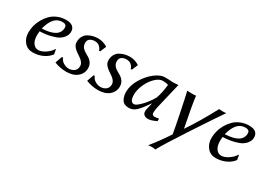

<svg xmlns="http://www.w3.org/2000/svg" viewBox="-25 -1060 2604 1917"><g transform="rotate(30 1277.0 -101.0)"><path d="M369.1 -363.8Q369.1 -403.3 319.3 -402.8Q214.4 -402.8 173.3 -242.2Q369.1 -250.5 369.1 -363.8ZM168.5 -207.5Q165.5 -177.7 165.5 -166Q165.5 -103 189.2 -70.6Q212.9 -38.1 248.8 -38.1Q284.7 -38.1 328.9 -67.1Q373 -96.2 394.5 -133.8L400.4 -132.8Q401.4 -128.9 402.8 -117.2Q404.3 -105.5 406.2 -96.2Q408.2 -86.9 410.2 -82Q380.4 -40 327.4 -15.1Q274.4 9.8 211.9 9.8Q150.9 9.8 114 -34.7Q77.1 -79.1 77.1 -142.6Q77.1 -181.2 87.4 -221.9Q97.7 -262.7 119.9 -301.8Q142.1 -340.8 172.6 -371.3Q203.1 -401.9 247.3 -420.4Q291.5 -439 342.3 -439Q395 -439 419.4 -418Q443.8 -397 443.8 -362.3Q443.8 -346.7 440.4 -332Q437 -317.4 420.7 -294.7Q404.3 -272 377 -255.1Q349.6 -238.3 295.7 -224.4Q241.7 -210.4 168.5 -207.5Z M489.3 -96.2 503.4 -97.2Q512.7 -66.9 543 -48.3Q573.2 -29.8 605.5 -29.8Q641.6 -29.8 667.5 -49.8Q693.4 -69.8 693.4 -108.4Q693.4 -152.8 627.9 -193.8Q565.9 -232.4 550.3 -265.1Q542 -280.8 542.5 -303.2Q542.5 -339.8 558.1 -367.4Q573.7 -395 599.9 -409.9Q626 -424.8 654.5 -431.9Q683.1 -439 712.9 -439Q768.6 -439 819.3 -407.2L820.8 -403.8L792.5 -336.9L779.3 -335.9Q772.9 -360.8 752 -379.9Q731 -398.9 697.3 -398.9Q664.1 -398.9 641.8 -383.1Q619.6 -367.2 619.6 -336.9Q619.6 -302.7 639.4 -280.5Q659.2 -258.3 697.3 -238.8Q772.9 -200.2 772.9 -129.9Q772.9 -68.4 725.6 -29.3Q678.2 9.8 598.6 9.8Q528.3 9.8 461.4 -17.1Z M855 -96.2 869.1 -97.2Q878.4 -66.9 908.7 -48.3Q939 -29.8 971.2 -29.8Q1007.3 -29.8 1033.2 -49.8Q1059.1 -69.8 1059.1 -108.4Q1059.1 -152.8 993.7 -193.8Q931.6 -232.4 916 -265.1Q907.7 -280.8 908.2 -303.2Q908.2 -339.8 923.8 -367.4Q939.5 -395 965.6 -409.9Q991.7 -424.8 1020.3 -431.9Q1048.8 -439 1078.6 -439Q1134.3 -439 1185.1 -407.2L1186.5 -403.8L1158.2 -336.9L1145 -335.9Q1138.7 -360.8 1117.7 -379.9Q1096.7 -398.9 1063 -398.9Q1029.8 -398.9 1007.6 -383.1Q985.4 -367.2 985.4 -336.9Q985.4 -302.7 1005.1 -280.5Q1024.9 -258.3 1063 -238.8Q1138.7 -200.2 1138.7 -129.9Q1138.7 -68.4 1091.3 -29.3Q1043.9 9.8 964.4 9.8Q894 9.8 827.1 -17.1Z M1511.2 -219.2Q1522.5 -247.1 1531.2 -288.6Q1540 -330.1 1543 -357.4L1546.4 -384.8Q1521.5 -394.5 1484.4 -395Q1441.4 -395 1397.2 -351.6Q1353 -308.1 1326.7 -247.1Q1300.3 -186 1300.3 -132.8Q1300.3 -47.9 1347.2 -47.9Q1372.1 -47.9 1423.6 -101.1Q1475.1 -154.3 1511.2 -219.2ZM1566.4 -138.2Q1558.6 -104 1558.1 -74.2Q1558.1 -42 1587.4 -42Q1609.4 -42 1635.3 -48.8L1637.2 -45.9V-20Q1578.1 9.8 1542 9.8Q1516.1 9.8 1498 -3.2Q1480 -16.1 1480 -43Q1480 -62 1487.3 -89.8L1500 -142.1L1498 -144Q1443.8 -63 1406 -26.6Q1368.2 9.8 1320.3 9.8Q1263.2 9.8 1240.7 -27.6Q1218.3 -64.9 1218.3 -117.2Q1218.3 -191.4 1264.2 -267.8Q1310.1 -344.2 1371.6 -390.1Q1433.1 -436 1481.4 -436Q1534.7 -436 1561 -433.1Q1572.3 -431.2 1603.3 -433.6Q1634.3 -436 1637.2 -436Z M1741.7 -432.1Q1754.9 -429.2 1793 -429.2Q1829.1 -429.2 1842.8 -432.1Q1854.5 -331.1 1903.3 -87.4H1905.3Q2002.4 -230 2109.9 -432.1Q2119.1 -429.2 2147.9 -429.2Q2181.2 -429.2 2191.4 -432.1Q2129.9 -344.2 1965.6 -94Q1801.3 156.2 1759.3 236.8Q1743.7 231.9 1711.4 231.9Q1692.9 231.9 1675.3 236.8Q1762.7 128.9 1833.5 19Q1822.8 -47.4 1791 -202.6Q1759.3 -357.9 1741.7 -432.1Z M2479 -363.8Q2479 -403.3 2429.2 -402.8Q2324.2 -402.8 2283.2 -242.2Q2479 -250.5 2479 -363.8ZM2278.3 -207.5Q2275.4 -177.7 2275.4 -166Q2275.4 -103 2299.1 -70.6Q2322.8 -38.1 2358.6 -38.1Q2394.5 -38.1 2438.7 -67.1Q2482.9 -96.2 2504.4 -133.8L2510.3 -132.8Q2511.2 -128.9 2512.7 -117.2Q2514.2 -105.5 2516.1 -96.2Q2518.1 -86.9 2520 -82Q2490.2 -40 2437.3 -15.1Q2384.3 9.8 2321.8 9.8Q2260.7 9.8 2223.9 -34.7Q2187 -79.1 2187 -142.6Q2187 -181.2 2197.3 -221.9Q2207.5 -262.7 2229.7 -301.8Q2252 -340.8 2282.5 -371.3Q2313 -401.9 2357.2 -420.4Q2401.4 -439 2452.1 -439Q2504.9 -439 2529.3 -418Q2553.7 -397 2553.7 -362.3Q2553.7 -346.7 2550.3 -332Q2546.9 -317.4 2530.5 -294.7Q2514.2 -272 2486.8 -255.1Q2459.5 -238.3 2405.5 -224.4Q2351.6 -210.4 2278.3 -207.5Z"/></g></svg>

Font: Linux Biolinum
Style: Italic
Weight: 400
Italic angle: -12°
Designer: Philipp H. Poll
Foundry: Philipp H. Poll
Version: Version 1.1.3 ; ttfautohint (v0.9)